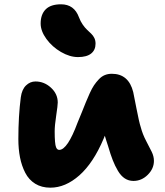

<svg xmlns="http://www.w3.org/2000/svg" viewBox="-20 -849 763 888"><path d="M340.8 -585Q302.7 -585 262 -608.6Q221.2 -632.3 194.6 -668.9Q168 -705.6 168 -740.2Q168 -782.2 191.2 -805.7Q214.4 -829.1 262.2 -829.1Q323.2 -829.1 345.2 -769Q352.1 -750.5 362.5 -735.4Q373 -720.2 383.1 -710.9Q393.1 -701.7 402.1 -692.9Q411.1 -684.1 416.5 -672.9Q421.9 -661.6 421.9 -647Q421.9 -617.7 401.4 -601.3Q380.9 -585 340.8 -585ZM212.9 19Q172.4 19 142.8 0.7Q113.3 -17.6 96.7 -50Q80.1 -82.5 72.5 -121.1Q64.9 -159.7 64.9 -206.1Q64.9 -311.5 76.2 -398.9Q81.1 -435.1 100.1 -453.6Q119.1 -472.2 144 -472.2Q184.6 -472.2 215.8 -443.4Q247.1 -414.6 247.1 -375Q247.1 -361.8 240 -314.9Q232.9 -268.1 232.9 -242.2Q232.9 -183.1 239.3 -168Q244.1 -155.8 253.9 -155.8Q292 -155.8 338.9 -282.2Q347.2 -301.3 358.4 -329.6Q369.6 -357.9 377.2 -376.5Q384.8 -395 395 -417.7Q405.3 -440.4 415 -454.8Q424.8 -469.2 437.3 -482.4Q449.7 -495.6 464.6 -501.7Q479.5 -507.8 497.1 -507.8Q575.2 -507.8 596.2 -422.9Q598.1 -415 610.8 -349.1Q623.5 -283.2 630.9 -261.2Q639.6 -228 655.5 -198Q671.4 -168 681.6 -147Q691.9 -126 691.9 -105Q691.9 -68.8 663.3 -40.5Q634.8 -12.2 597.2 -12.2Q575.2 -12.2 557.4 -23.7Q539.6 -35.2 525.6 -58.6Q511.7 -82 501.5 -108.2Q491.2 -134.3 480 -172.9Q476.6 -182.6 471.4 -199.5Q466.3 -216.3 464.8 -221.2Q463.9 -218.8 461.9 -214.1Q460 -209.5 459 -207Q411.6 -95.2 347.2 -38.1Q282.7 19 212.9 19Z"/></svg>

Font: Shantell Sans Irregular
Style: Regular
Weight: 800
Designer: Stephen Nixon, Anya Danilova, Shantell Martin
Foundry: Arrow Type
Version: Version 1.006;[9816181b4]